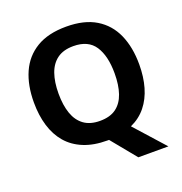

<svg xmlns="http://www.w3.org/2000/svg" viewBox="-155 -860 1105 1165"><g transform="rotate(-20 398.0 -277.5)"><path d="M738 -358Q738 -278 719 -212Q700 -146 661 -97.5Q622 -49 562 -22L734 170H540L409 10Q406 10 403.5 10Q401 10 398 10Q311 10 246.5 -16.5Q182 -43 140.5 -91.5Q99 -140 78.5 -208Q58 -276 58 -359Q58 -470 94.5 -552Q131 -634 206.5 -679.5Q282 -725 399 -725Q515 -725 590 -679.5Q665 -634 701.5 -551.5Q738 -469 738 -358ZM217 -358Q217 -283 236 -229Q255 -175 295 -146Q335 -117 398 -117Q463 -117 502.5 -146Q542 -175 560.5 -229Q579 -283 579 -358Q579 -471 537 -535Q495 -599 399 -599Q335 -599 295 -570Q255 -541 236 -487Q217 -433 217 -358Z"/></g></svg>

Font: Noto Sans Gurmukhi
Style: Regular
Weight: 400
Designer: Jelle Bosma - Monotype Design Team
Foundry: Monotype Imaging Inc.
Version: Version 2.003